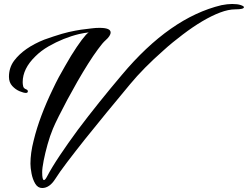

<svg xmlns="http://www.w3.org/2000/svg" viewBox="-20 -814 1246 965"><path d="M192 131Q170 131 157 109Q144 87 138.5 58Q133 29 133 9Q133 -18 137 -47Q141 -76 149 -107Q164 -169 188.5 -234Q213 -299 245 -365Q260 -397 275.5 -426Q291 -455 307 -482Q338 -537 365.5 -577.5Q393 -618 411 -638Q415 -642 418.5 -645.5Q422 -649 426 -651Q404 -649 378 -643Q299 -624 224 -581Q186 -559 158 -531Q94 -469 94 -401Q94 -391 96.5 -380Q99 -369 114 -364L115 -363Q120 -361 120 -355Q120 -347 110 -347Q99 -347 78.5 -355.5Q58 -364 41.5 -382Q25 -400 25 -428Q25 -474 51 -509Q100 -574 203 -615Q226 -623 248 -630.5Q270 -638 291 -644Q326 -654 359 -660Q392 -666 405 -667Q423 -669 441.5 -671.5Q460 -674 480 -674Q536 -674 536 -651Q536 -634 511 -612Q495 -598 472 -566Q449 -535 422.5 -493Q396 -451 369 -404L318 -312Q294 -267 275 -229Q256 -191 246 -167Q231 -131 219 -88Q207 -45 199.5 -7Q192 31 192 52Q192 91 201 91Q207 91 216 74Q240 28 280.5 -32.5Q321 -93 371 -161Q422 -229 479 -300Q536 -371 592 -437Q834 -726 1093 -788Q1123 -794 1147 -794Q1174 -794 1190 -788.5Q1206 -783 1206 -778Q1206 -767 1163 -767Q1128 -767 1086 -751Q1002 -719 898 -640Q873 -621 849 -601.5Q825 -582 801 -560Q752 -517 709.5 -474Q667 -431 634 -391Q575 -320 516.5 -249Q458 -178 407 -114Q357 -51 317.5 1Q278 53 258 85Q229 131 192 131Z"/></svg>

Font: Birthstone Bounce Medium
Style: Regular
Weight: 500
Designer: Robert E. Leuschke
Foundry: Rob Leuschke
Version: Version 1.010; ttfautohint (v1.8.3)